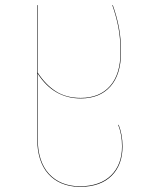

<svg xmlns="http://www.w3.org/2000/svg" viewBox="-20 -537 573 749"><path d="M294 192H292H289Q212 190 168.5 141.5Q125 93 125 2V-517H127V-254Q157 -207 197.5 -181Q238 -155 295 -155Q368 -155 409 -201Q450 -247 450 -333Q450 -389 441.5 -432Q433 -475 418 -517H420Q435 -475 443.5 -432Q452 -389 452 -333Q452 -246 410.5 -199.5Q369 -153 295 -153Q189 -153 127 -250V2Q127 93 171 141Q215 189 292 190Q371 189 413.5 147Q456 105 456 34Q456 -12 441 -50H443Q458 -11 458 34Q458 106 415.5 148.5Q373 191 294 192Z"/></svg>

Font: FiraGO Two
Style: Regular
Weight: 100
Designer: bBox Type
Foundry: bBox Type GmbH
Version: Version 1.001